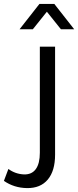

<svg xmlns="http://www.w3.org/2000/svg" viewBox="-112 -766 400 983"><path d="M-92 160 -69 99Q-34 125 11 127Q51 128 71.5 99.5Q92 71 92 16V-527H170V26Q170 109 132.5 153.5Q95 198 26 197Q-40 196 -92 160ZM-12 -616 90 -746H166L268 -616H200L128 -706L56 -616Z"/></svg>

Font: Trueno
Style: Lt
Weight: 300
Designer: Julieta Ulanovsky
Foundry: Julieta Ulanovsky
Version: Version 3.001b